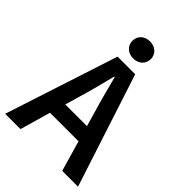

<svg xmlns="http://www.w3.org/2000/svg" viewBox="-244 -942 1047 1047"><g transform="rotate(45 279.0 -419.0)"><path d="M-2 0H116L167 -177H387L438 0H560L347 -654H211ZM194 -268 217 -348C238 -417 257 -491 275 -564H279C298 -492 317 -417 338 -348L361 -268ZM207 -773C207 -734 237 -707 278 -707C319 -707 349 -734 349 -773C349 -811 319 -838 278 -838C237 -838 207 -811 207 -773Z"/></g></svg>

Font: DAIFUKU Sans Semibold
Style: Regular
Weight: 600
Designer: Original font ‘Source Sans 3’ : Paul D. Hunt
Foundry: Daifuku
Version: Version 1.000